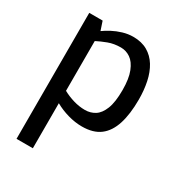

<svg xmlns="http://www.w3.org/2000/svg" viewBox="-183 -662 946 1019"><g transform="rotate(30 290.0 -152.5)"><path d="M70 237V-535H152L170 -481Q189 -495 215.5 -509Q242 -523 273.5 -532.5Q305 -542 337 -542Q388 -542 424.5 -521Q461 -500 484 -462.5Q507 -425 517.5 -375Q528 -325 528 -268Q528 -179 508.5 -117.5Q489 -56 447.5 -24.5Q406 7 337 7Q295 7 251 -5.5Q207 -18 170 -39V237ZM307 -77Q341 -77 368 -94Q395 -111 411.5 -152.5Q428 -194 428 -268Q428 -338 411 -380.5Q394 -423 367 -441.5Q340 -460 308 -460Q266 -460 231.5 -447Q197 -434 170 -420V-115Q201 -98 236.5 -87.5Q272 -77 307 -77Z"/></g></svg>

Font: Exo Thin Medium
Style: Regular
Weight: 500
Version: Version 2.000